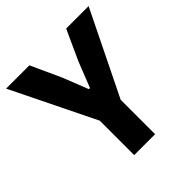

<svg xmlns="http://www.w3.org/2000/svg" viewBox="-187 -836 974 974"><g transform="rotate(-45 300.0 -349.0)"><path d="M225 0V-247L4 -698H171L245 -536L299 -399H307L361 -536L435 -698H596L375 -247V0Z"/></g></svg>

Font: iA Writer Quattro V
Style: Regular
Weight: 400
Designer: Mike Abbink, Paul van der Laan, Pieter van Rosmalen, Oliver Reichenstein
Foundry: Information Architects Inc.
Version: Version 2.000